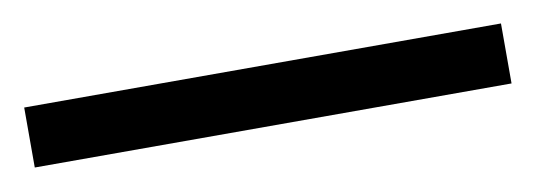

<svg xmlns="http://www.w3.org/2000/svg" viewBox="-30 -882 518 186"><g transform="rotate(-10 229.5 -789.5)"><path d="M-5 -760V-819H464V-760Z"/></g></svg>

Font: Noto Serif Georgian ExtraBold
Style: Regular
Weight: 800
Designer: Monotype Design Team, Akaki Razmadze
Foundry: Google LLC
Version: Version 2.003; ttfautohint (v1.8.4.7-5d5b)